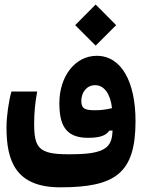

<svg xmlns="http://www.w3.org/2000/svg" viewBox="-20 -591 626 837"><path d="M242.7 225.6C482.9 225.6 570.8 164.6 570.8 -63C570.8 -234.9 508.8 -347.7 401.9 -347.7C306.2 -347.7 238.8 -256.8 238.8 -141.6C238.8 -52.2 261.7 9.8 362.8 9.8C417.5 9.8 441.9 -0.5 456.5 -21.5L470.7 -22C469.7 6.8 464.4 33.2 445.3 49.8C413.1 78.1 351.6 81.5 276.9 81.5C149.9 81.5 128.9 54.2 128.9 -51.3C128.9 -101.1 133.3 -144.5 142.1 -191.9H29.8C18.6 -152.8 8.3 -85.4 8.3 -35.2C8.3 110.8 48.3 225.6 242.7 225.6ZM397 -392.1 486.3 -481.4 397 -571.3 307.6 -481.4ZM468.3 -119.6C444.8 -113.8 422.4 -110.4 393.6 -110.4C349.1 -110.4 334.5 -118.2 334.5 -150.9C334.5 -189 358.4 -219.7 395 -219.7C434.1 -219.7 461.4 -181.6 468.3 -119.6Z"/></svg>

Font: Cascadia Code
Style: Bold
Weight: 700
Monospace: yes
Designer: Aaron Bell
Foundry: Saja Typeworks
Version: Version 2404.023